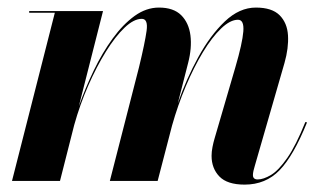

<svg xmlns="http://www.w3.org/2000/svg" viewBox="-20 -490 867 520"><path d="M407 0H277.5L356.5 -308Q372.5 -374 377 -406.5Q381.5 -439 364 -439Q342.5 -439 317.5 -415.2Q292.5 -391.5 267 -350.5Q241.5 -309.5 219 -258.2Q196.5 -207 181 -151.5L142.5 0H12.5L128.5 -455.5H59V-460H259L193.5 -202Q211 -251.5 234 -299.2Q257 -347 285 -385.5Q313 -424 344.5 -446.8Q376 -469.5 410.5 -469.5Q450 -469.5 470.8 -448.8Q491.5 -428 495.8 -394Q500 -360 489.5 -319.5L461.5 -210Q484.5 -276 517 -335.2Q549.5 -394.5 589 -432Q628.5 -469.5 673 -469.5Q716.5 -469.5 737.2 -448.8Q758 -428 760 -394Q762 -360 750.5 -319.5L670 -40.5Q668 -34.5 666.5 -27.5Q665 -20.5 665 -16Q665 -4 678 -4Q693.5 -4 714 -16.2Q734.5 -28.5 758 -62.2Q781.5 -96 807 -159.5L811.5 -158.5Q775 -68 737.2 -29Q699.5 10 642.5 10Q595.5 10 574.2 -12Q553 -34 553 -68Q553 -79 555.5 -91.8Q558 -104.5 561 -114.5L617.5 -308Q636.5 -373 639 -404.8Q641.5 -436.5 624.5 -436.5Q603.5 -436.5 578.8 -412.8Q554 -389 529.5 -348.5Q505 -308 483.2 -256.5Q461.5 -205 446 -150Z"/></svg>

Font: Bodoni* 36pt
Style: Bold Italic
Weight: 700
Italic angle: -13°
Version: Version 2.3